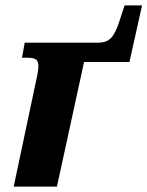

<svg xmlns="http://www.w3.org/2000/svg" viewBox="-20 -695 549 715"><path d="M115 -397Q123 -431 123 -448Q123 -467 114 -473.5Q105 -480 82 -480H62L72 -536H345Q376 -536 393 -553Q410 -570 425 -617L444 -675H509L462 -464H293L192 0H31Z"/></svg>

Font: Noto Serif NarrowExtraBold
Style: Italic
Weight: 800
Width: 4
Italic angle: -12°
Designer: Monotype Design Team
Foundry: Monotype Imaging Inc.
Version: Version 1.001